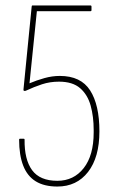

<svg xmlns="http://www.w3.org/2000/svg" viewBox="-20 -675 426 703"><path d="M190 8Q142 8 111 -11Q80 -30 65 -68.5Q50 -107 50 -164Q50 -167 53 -167H67Q70 -167 70 -164Q69 -91 97.5 -52Q126 -13 190 -13Q250 -13 286.5 -59.5Q323 -106 323 -190V-199Q323 -248 312 -288Q301 -328 273.5 -352Q246 -376 196 -376Q163 -376 134 -366.5Q105 -357 75 -343Q71 -341 68 -342.5Q65 -344 66 -348L96 -651Q96 -655 99 -655H311Q315 -655 315 -651V-638Q315 -634 311 -634H115L88 -370Q114 -381 142.5 -389Q171 -397 199 -397Q276 -397 310 -344Q344 -291 344 -194Q344 -99 302.5 -45.5Q261 8 190 8Z"/></svg>

Font: Sofia Sans Condensed Thin
Style: Regular
Weight: 250
Version: Version 4.100